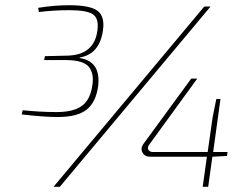

<svg xmlns="http://www.w3.org/2000/svg" viewBox="-20 -715 964 735"><path d="M286 -495 284 -493Q366 -481 356 -387Q348 -325 312.5 -296Q277 -267 201 -267Q149 -267 63 -277L67 -293Q135 -286 197 -286Q262 -286 294.5 -310.5Q327 -335 334 -392Q340 -434 320 -459Q300 -484 236 -485H149L152 -500L237 -502Q341 -504 353 -599Q359 -644 336 -660Q313 -676 246 -676Q185 -676 129 -669L126 -685Q187 -695 245 -695Q325 -695 353.5 -673.5Q382 -652 374 -598Q361 -508 286 -495ZM786 -690 209 0H185L762 -690ZM849 -118 793 -115 777 0H756L772 -115H555Q534 -115 525.5 -131Q517 -147 529 -164L712 -414H735L551 -161Q543 -150 548 -141.5Q553 -133 566 -133H775L794 -266L808 -336H824L796 -133H851Z"/></svg>

Font: Exo 2.0 Thin
Style: Italic
Weight: 250
Italic angle: -8°
Designer: Natanael Gama
Version: Version 1.001;PS 001.001;hotconv 1.0.70;makeotf.lib2.5.58329